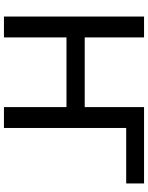

<svg xmlns="http://www.w3.org/2000/svg" viewBox="94 -862 768 997"><g transform="rotate(90 478.5 -364.0)"><path d="M933.1 -727.5V-634.8H645V0H536.6V-324.7H174.8V0H66.4V-727.5H174.8V-419.4H536.6V-727.5Z"/></g></svg>

Font: Inter Display Medium
Style: Regular
Weight: 500
Designer: Rasmus Andersson
Foundry: rsms
Version: Version 4.001;git-9221beed3